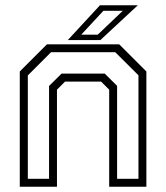

<svg xmlns="http://www.w3.org/2000/svg" viewBox="-20 -708 630 728"><path d="M55 0V-437L158 -540H432L535 -437V0H394V-368L363.5 -398.5H226.5L196 -368V0ZM85.5 -30H166V-382L213.5 -429H377L424 -382.5V-30H505V-422.5L417 -510H173.5L85.5 -422ZM237 -556 359 -688H502.5L360.5 -556ZM288 -576.5H350.5L445.5 -667H372Z"/></svg>

Font: Tourney Thin Light
Style: Regular
Weight: 300
Version: Version 1.015